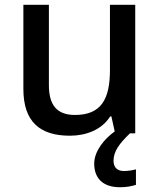

<svg xmlns="http://www.w3.org/2000/svg" viewBox="-20 -559 670 805"><path d="M456 115C456 76 480 43 525 0H547V-539H441V-266C441 -144 405 -77 294 -77C219 -77 185 -118 185 -202V-539H78V-186C78 -49 147 10 273 10C341 10 407 -15 442 -71H447L461 -8C418 23 375 74 375 127C375 188 411 226 483 226C511 226 530 222 550 216V151C538 154 521 158 499 158C473 158 456 144 456 115Z"/></svg>

Font: Noto Sans Gunjala Gondi Medium
Style: Regular
Weight: 500
Designer: Ek Type
Foundry: Ek Type
Version: Version 1.004